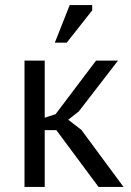

<svg xmlns="http://www.w3.org/2000/svg" viewBox="-20 -740 518 760"><path d="M203 -225H157V0H77V-500H157V-274L200 -288L360 -500H447L292 -299L250 -266L302 -226L469 0H370ZM256 -720H345V-699L244 -571H197Z"/></svg>

Font: PTSans
Style: Regular
Weight: 400
Designer: A.Korolkova, O.Umpeleva, V.Yefimov
Foundry: ParaType Ltd
Version: Version 2.003W OFL